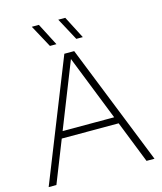

<svg xmlns="http://www.w3.org/2000/svg" viewBox="-135 -1042 960 1139"><g transform="rotate(-15 345.0 -472.0)"><path d="M20.5 0 315 -740H375.5L670.5 0H621.5L338.5 -715.5H351L68 0ZM155.5 -258 168 -299.5H522.5L535 -258ZM406.5 -807 332.5 -944.5H375.5L446.5 -807ZM244.5 -807 170 -944.5H213.5L284.5 -807Z"/></g></svg>

Font: Encode Sans SC SemiExpanded ExtraLight
Style: Regular
Weight: 250
Width: 6
Designer: Multiple Designers
Foundry: Impallari Type
Version: Version 3.002